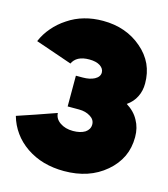

<svg xmlns="http://www.w3.org/2000/svg" viewBox="-108 -805 777 890"><g transform="rotate(15 280.5 -360.0)"><path d="M333 -486.3Q333 -504.9 314.5 -517.6Q294.9 -530.3 261.7 -530.3Q230.5 -530.3 210 -519.5Q190.4 -508.8 181.6 -489.3Q149.4 -500 99.6 -517.6Q49.8 -535.2 5.9 -549.8Q21.5 -586.9 47.9 -617.2Q74.2 -648.4 110.4 -671.9Q146.5 -696.3 188.5 -708Q229.5 -719.7 277.3 -719.7Q333 -719.7 379.9 -703.1Q426.8 -686.5 463.9 -654.3Q502 -622.1 521.5 -580.1Q540 -539.1 540 -489.3Q540 -453.1 525.4 -424.8Q511.7 -396.5 482.4 -376Q521.5 -351.6 540 -316.4Q559.6 -282.2 559.6 -237.3Q559.6 -185.5 540 -143.6Q519.5 -100.6 480.5 -67.4Q440.4 -33.2 390.6 -16.6Q340.8 0 281.2 0Q229.5 0 183.6 -12.7Q138.7 -25.4 99.6 -51.8Q61.5 -78.1 37.1 -112.3Q11.7 -147.5 0 -189.5Q35.2 -201.2 86.9 -218.8Q138.7 -237.3 184.6 -252.9Q185.5 -225.6 210.9 -208Q236.3 -190.4 273.4 -190.4Q308.6 -190.4 331.1 -204.1Q352.5 -218.8 352.5 -242.2Q352.5 -265.6 330.1 -279.3Q307.6 -293.9 275.4 -293.9Q264.6 -293.9 248 -293.9Q231.4 -293.9 220.7 -293.9Q220.7 -321.3 220.7 -367.2Q220.7 -413.1 220.7 -441.4Q227.5 -441.4 236.3 -441.4Q246.1 -441.4 253.9 -441.4Q287.1 -441.4 309.6 -453.1Q333 -465.8 333 -486.3Z"/></g></svg>

Font: Cocogoose
Style: Regular
Weight: 400
Designer: Cosimo Lorenzo Pancini
Version: Version 1.000